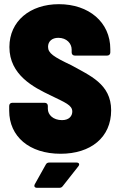

<svg xmlns="http://www.w3.org/2000/svg" viewBox="-20 -728 573 919"><path d="M270 8C414 8 512 -70 512 -200C512 -327 408 -367 321 -416C237 -456 210 -473 210 -504C210 -530 229 -547 259 -547C300 -547 323 -519 323 -491V-477C323 -468 329 -462 338 -462H493C502 -462 508 -468 508 -477V-493C508 -622 405 -708 262 -708C124 -708 25 -627 25 -503C25 -369 141 -310 223 -271C292 -237 326 -225 326 -194C326 -175 313 -153 277 -153C234 -153 209 -179 209 -207V-221C209 -230 203 -236 194 -236H39C30 -236 24 -230 24 -221V-198C24 -75 120 8 270 8ZM158 171H263C271 171 276 169 281 162L355 68C363 58 358 50 346 50H217C209 50 203 52 199 60L147 153C141 164 146 171 158 171Z"/></svg>

Font: Barlow Semi Condensed Black
Style: Regular
Weight: 900
Width: 4
Designer: Jeremy Tribby
Foundry: Tribby Type
Version: Version 1.408;PS 001.408;hotconv 1.0.88;makeotf.lib2.5.64775